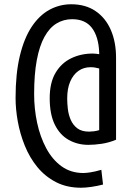

<svg xmlns="http://www.w3.org/2000/svg" viewBox="-20 -729 600 900"><path d="M360 151Q293 151 242 124.5Q191 98 155 54Q119 10 96.5 -45.5Q74 -101 63.5 -159Q53 -217 53 -270Q53 -384 73 -467Q93 -550 128.5 -603.5Q164 -657 211.5 -683Q259 -709 314 -709Q381 -709 428 -677Q475 -645 499.5 -588.5Q524 -532 524 -458V-74Q490 -60 456.5 -55Q423 -50 394 -50Q344 -50 302.5 -73Q261 -96 237 -144.5Q213 -193 213 -269Q213 -341 240 -387Q267 -433 313 -455.5Q359 -478 415 -478Q423 -478 430.5 -477Q438 -476 445 -475V-483Q442 -557 411 -598Q380 -639 318 -639Q278 -639 245 -619Q212 -599 188.5 -556.5Q165 -514 152.5 -447.5Q140 -381 140 -288Q140 -219 154 -153.5Q168 -88 196.5 -34.5Q225 19 268.5 50.5Q312 82 371 82Q382 82 403 79Q424 76 455 67L463 136Q436 143 408.5 147Q381 151 360 151ZM397 -112Q407 -112 419.5 -113.5Q432 -115 445 -119V-408Q434 -411 424.5 -412.5Q415 -414 405 -414Q372 -414 347.5 -396.5Q323 -379 309 -346.5Q295 -314 295 -267Q295 -245 298 -218.5Q301 -192 311.5 -167.5Q322 -143 342.5 -127.5Q363 -112 397 -112Z"/></svg>

Font: Ubuntu Sans Mono
Style: Regular
Weight: 400
Monospace: yes
Designer: Dalton Maag Ltd
Foundry: Dalton Maag Ltd
Version: Version 1.006